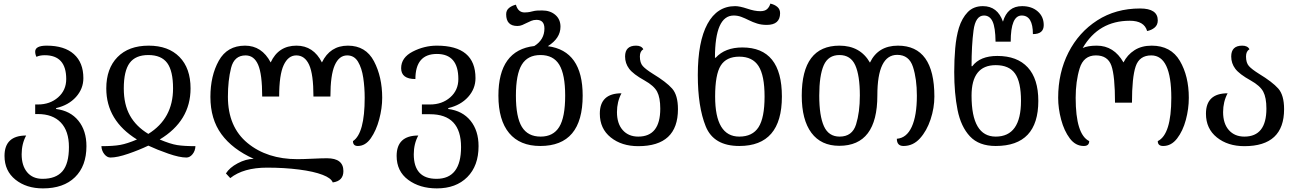

<svg xmlns="http://www.w3.org/2000/svg" viewBox="-20 -799 7191 1064"><path d="M218 245Q332 245 395.5 183Q459 121 459 11Q459 -75 414.5 -130Q370 -185 291 -195V-200Q360 -216 401 -261.5Q442 -307 442 -366Q442 -452 389.5 -499Q337 -546 239 -546Q175 -546 175 -513Q175 -498 182 -484Q200 -493 228 -493Q347 -493 347 -361Q347 -299 302 -259.5Q257 -220 190 -220H175V-167H190Q272 -167 317 -120Q362 -73 362 16Q362 108 326 150Q290 192 216 192Q161 192 130.5 155.5Q100 119 100 56Q100 -2 125 -48Q5 -48 5 65Q5 148 65.5 196.5Q126 245 218 245Z M592 74Q630 74 691 53Q752 32 802 8Q851 31 913 52.5Q975 74 1013 74Q1032 74 1047 55.5Q1062 37 1063 11Q1000 11 962 5Q924 -1 865 -26Q1036 -129 1036 -309Q1036 -421 974.5 -483.5Q913 -546 804 -546Q693 -546 631 -482.5Q569 -419 569 -309Q569 -131 739 -26Q685 -3 646.5 4Q608 11 542 11Q543 36 558 55Q573 74 592 74ZM802 -57Q734 -98 700 -159Q666 -220 666 -309Q666 -406 698.5 -450Q731 -494 802 -494Q874 -494 906.5 -450Q939 -406 939 -309Q939 -142 802 -57Z M1824 212Q1883 204 1883 149Q1883 78 1792 78Q1764 78 1711 80.5Q1658 83 1628 83Q1460 83 1351.5 -6.5Q1243 -96 1243 -263Q1243 -353 1260.5 -422.5Q1278 -492 1341 -492Q1388 -492 1410.5 -440Q1433 -388 1433 -264H1527Q1527 -384 1552 -438Q1577 -492 1622 -492Q1669 -492 1693 -440Q1717 -388 1717 -264H1811Q1811 -383 1835 -437.5Q1859 -492 1904 -492Q1943 -492 1964 -457Q1985 -422 1993 -368Q2001 -314 2001 -257Q2001 -60 1936 -17Q1936 10 1963 10Q2005 10 2035 -33Q2065 -76 2081.5 -138Q2098 -200 2098 -257Q2098 -373 2052.5 -459.5Q2007 -546 1908 -546Q1809 -546 1764 -453Q1717 -546 1623 -546Q1523 -546 1480 -453Q1431 -546 1338 -546Q1239 -546 1192.5 -462.5Q1146 -379 1146 -262Q1146 -139 1207 -55.5Q1268 28 1386 81Q1342 82 1297 106Q1252 130 1232 162L1256 188Q1329 130 1460 130Q1555 130 1637 140.5Q1719 151 1768 170Q1815 188 1824 212Z M2401 245Q2507 245 2569.5 182.5Q2632 120 2632 11Q2632 -75 2587.5 -130Q2543 -185 2464 -195V-200Q2533 -216 2574 -261.5Q2615 -307 2615 -366Q2615 -546 2401 -546Q2331 -546 2267 -513Q2203 -480 2203 -421Q2203 -361 2282 -361Q2282 -500 2401 -500Q2520 -500 2520 -361Q2520 -299 2475 -259.5Q2430 -220 2363 -220H2318V-166H2363Q2535 -166 2535 16Q2535 192 2399 192Q2273 192 2273 56Q2273 -2 2298 -48Q2178 -48 2178 65Q2178 150 2242 197.5Q2306 245 2401 245Z M2974 10Q3209 10 3209 -269Q3209 -518 3016 -543Q3086 -587 3086 -651Q3086 -692 3057.5 -716.5Q3029 -741 2985 -741Q2972 -741 2958.5 -740.5Q2945 -740 2930 -736Q2915 -732 2904.5 -731Q2894 -730 2887 -730Q2851 -730 2839 -773Q2817 -768 2801 -755Q2785 -742 2785 -720Q2785 -655 2847 -655Q2862 -655 2874.5 -660.5Q2887 -666 2899 -672Q2911 -678 2924 -683.5Q2937 -689 2953 -689Q2997 -689 2997 -641Q2997 -579 2941 -544Q2742 -521 2742 -269Q2742 -133 2801.5 -61.5Q2861 10 2974 10ZM2976 -42Q2905 -42 2872 -96Q2839 -150 2839 -269Q2839 -387 2871.5 -440.5Q2904 -494 2975 -494Q3047 -494 3079.5 -440Q3112 -386 3112 -269Q3112 -149 3079 -95.5Q3046 -42 2976 -42Z M3517 11Q3737 11 3737 -194Q3737 -272 3704.5 -308.5Q3672 -345 3598 -390Q3558 -415 3542 -433Q3526 -451 3526 -486Q3526 -515 3545 -526Q3535 -546 3505 -546Q3444 -546 3444 -486Q3444 -448 3466.5 -418Q3489 -388 3552 -353Q3604 -324 3621.5 -291Q3639 -258 3639 -197Q3639 -42 3517 -42Q3463 -42 3431 -78Q3399 -114 3399 -178Q3399 -235 3424 -282Q3304 -282 3304 -169Q3304 -86 3364.5 -37.5Q3425 11 3517 11Z M4077 10Q4313 10 4313 -264Q4313 -536 4094 -536Q3998 -536 3946 -479H3942Q3942 -713 4046 -713Q4068 -713 4088 -705.5Q4108 -698 4130 -687Q4152 -676 4176 -668.5Q4200 -661 4229 -661Q4303 -661 4303 -726Q4303 -748 4287.5 -761Q4272 -774 4249 -779Q4244 -761 4231.5 -749Q4219 -737 4193 -737Q4162 -737 4121 -751Q4079 -765 4054 -765Q3954 -765 3900.5 -666.5Q3847 -568 3847 -383Q3847 -207 3891 -98.5Q3935 10 4077 10ZM4077 -42Q3943 -42 3943 -264Q3943 -386 3974 -435.5Q4005 -485 4077 -485Q4150 -485 4183.5 -433Q4217 -381 4217 -264Q4217 -146 4183.5 -94Q4150 -42 4077 -42Z M4631 9Q4842 9 4842 -270Q4842 -495 4952 -495Q5018 -495 5039.5 -428Q5061 -361 5061 -269Q5061 -158 5032.5 -96Q5004 -34 4950 -30Q4950 10 4987 10Q5040 10 5078 -32Q5116 -74 5137 -137.5Q5158 -201 5158 -264Q5158 -546 4956 -546Q4846 -546 4801 -452Q4747 -546 4632 -546Q4423 -546 4423 -269Q4423 -135 4476.5 -63Q4530 9 4631 9ZM4633 -42Q4572 -42 4546 -99.5Q4520 -157 4520 -269Q4520 -381 4545 -437.5Q4570 -494 4632 -494Q4694 -494 4719.5 -437.5Q4745 -381 4745 -270Q4745 -177 4724 -109.5Q4703 -42 4633 -42Z M5498 10Q5734 10 5734 -240Q5734 -362 5675.5 -425.5Q5617 -489 5507 -489Q5411 -489 5368 -432H5364Q5364 -548 5375 -630.5Q5386 -713 5433 -713Q5465 -713 5480.5 -680Q5496 -647 5497 -568H5581Q5581 -713 5642 -713Q5704 -713 5704 -610Q5764 -610 5764 -660Q5764 -707 5730.5 -736Q5697 -765 5644 -765Q5563 -765 5538 -679Q5508 -765 5427 -765Q5375 -765 5343 -732Q5311 -699 5294 -645Q5279 -595 5273.5 -531.5Q5268 -468 5268 -400Q5268 -282 5286.5 -189.5Q5305 -97 5355 -43.5Q5405 10 5498 10ZM5498 -42Q5364 -42 5364 -269Q5364 -438 5498 -438Q5572 -438 5605 -391.5Q5638 -345 5638 -240Q5638 -42 5498 -42Z M5986 10Q6016 10 6016 -17Q5941 -54 5941 -257Q5941 -348 5963 -420Q5985 -492 6053 -492Q6119 -492 6139 -435Q6159 -378 6159 -230H6253Q6253 -370 6273.5 -431Q6294 -492 6360 -492Q6471 -492 6471 -257Q6471 -54 6396 -17Q6396 10 6426 10Q6471 10 6503 -31.5Q6535 -73 6551.5 -134.5Q6568 -196 6568 -257Q6568 -377 6518.5 -461.5Q6469 -546 6362 -546Q6306 -546 6266.5 -520.5Q6227 -495 6206 -453Q6153 -546 6058 -546Q6009 -546 5980 -533Q6068 -684 6241 -684Q6321 -684 6337 -627Q6362 -632 6379 -646.5Q6396 -661 6396 -686Q6396 -752 6298 -752Q6163 -752 6060.5 -686Q5958 -620 5901 -508Q5844 -396 5844 -257Q5844 -198 5860.5 -136Q5877 -74 5908.5 -32Q5940 10 5986 10Z M6876 11Q7096 11 7096 -194Q7096 -272 7063.5 -308.5Q7031 -345 6957 -390Q6917 -415 6901 -433Q6885 -451 6885 -486Q6885 -515 6904 -526Q6894 -546 6864 -546Q6803 -546 6803 -486Q6803 -448 6825.5 -418Q6848 -388 6911 -353Q6963 -324 6980.5 -291Q6998 -258 6998 -197Q6998 -42 6876 -42Q6822 -42 6790 -78Q6758 -114 6758 -178Q6758 -235 6783 -282Q6663 -282 6663 -169Q6663 -86 6723.5 -37.5Q6784 11 6876 11Z"/></svg>

Font: Noto Serif Georgian
Style: Regular
Weight: 400
Designer: Monotype Design Team
Foundry: Monotype Imaging Inc.
Version: Version 1.901